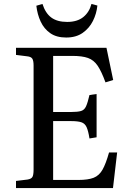

<svg xmlns="http://www.w3.org/2000/svg" viewBox="-20 -952 665 972"><path d="M61 0V-36L119 -43Q138 -46 144 -56Q150 -66 150 -94V-620Q150 -645 143.5 -655Q137 -665 117 -667L61 -674V-710H519L553 -547L514 -535Q494 -590 474.5 -619Q455 -648 425.5 -658.5Q396 -669 346 -669H249V-385H339Q373 -385 390 -390Q407 -395 415.5 -413.5Q424 -432 433 -471L469 -476V-257L433 -251Q427 -289 418.5 -308Q410 -327 392 -333Q374 -339 339 -339H249V-41H377Q426 -41 454 -52Q482 -63 499 -93Q516 -123 532 -180H573L552 0ZM315 -762Q266 -762 234.5 -784Q203 -806 186 -842.5Q169 -879 164 -923L195 -932Q210 -885 240 -863Q270 -841 320 -841Q371 -841 401.5 -865.5Q432 -890 443 -932L473 -924Q469 -883 450.5 -846Q432 -809 398.5 -785.5Q365 -762 315 -762Z"/></svg>

Font: Literata 36pt
Style: Regular
Weight: 400
Designer: Latin by Veronika Burian and Jose Scaglione. Greek by Irene Vlachou. Cyrillic by Vera Evstafieva.
Foundry: TypeTogether
Version: Version 3.002